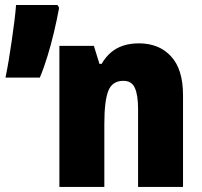

<svg xmlns="http://www.w3.org/2000/svg" viewBox="-20 -733 794 753"><path d="M524.9 -563Q603.5 -563 650.6 -512.2Q697.8 -461.4 697.8 -359.9V0H521.5V-305.2Q521.5 -359.9 509 -387.9Q496.6 -416 463.9 -416Q419.9 -416 404.5 -376Q389.2 -335.9 389.2 -247.6V0H212.9V-553.2H348.1L370.1 -482.4H378.4Q393.6 -508.8 414.6 -526.9Q435.5 -544.9 463.1 -554Q490.7 -563 524.9 -563ZM205.6 -713.4 211.9 -702.6Q203.6 -657.2 191.9 -607.7Q180.2 -558.1 166 -512Q151.9 -465.8 136.2 -428.7H1.5Q7.8 -459 14.2 -496.6Q20.5 -534.2 26.1 -573.7Q31.7 -613.3 36.4 -649.7Q41 -686 43 -713.4Z"/></svg>

Font: Open Sans SemiCondensed ExtraBold
Style: Regular
Weight: 800
Width: 4
Designer: Monotype Design Team
Foundry: Monotype Imaging Inc.
Version: Version 3.000